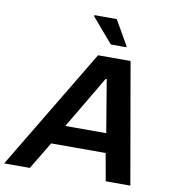

<svg xmlns="http://www.w3.org/2000/svg" viewBox="-130 -991 981 1076"><g transform="rotate(10 360.5 -453.0)"><path d="M-34 0 379 -688H564L684 0H544L516 -156H206L112 0ZM267 -266H500L450 -565H444ZM439 -760 319 -900 320 -906H447L528 -765L527 -760Z"/></g></svg>

Font: Saira SemiExpanded SemiBold
Style: Italic
Weight: 600
Width: 6
Italic angle: -12°
Designer: Hector Gatti with collaboration of the Omnibus-Type team
Foundry: Omnibus-Type
Version: Version 1.101